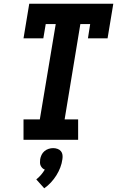

<svg xmlns="http://www.w3.org/2000/svg" viewBox="-20 -755 640 1037"><path d="M107 0V-110H195L281 -625H227L214 -548H107L138 -735H592L561 -548H455L467 -625H414L329 -110H402V0ZM219 262 176 214Q190 203 201.5 189.5Q213 176 222 161Q222 161 222 161Q222 161 222 161Q214 158 208.5 152.5Q203 147 199.5 139.5Q196 132 196 123Q196 114 197 105Q199 93 204.5 81.5Q210 70 220 61.5Q230 53 242.5 49Q255 45 267 45Q279 45 290.5 49Q302 53 309 61.5Q316 70 317.5 81.5Q319 93 317 105Q314 128 305.5 150Q297 172 284.5 192Q272 212 255.5 230Q239 248 219 262Z"/></svg>

Font: Iosevka Slab XBdExObl
Style: Regular
Weight: 800
Width: 7
Italic angle: -9°
Monospace: yes
Designer: Belleve Invis
Foundry: Belleve Invis
Version: Version 11.1.0; ttfautohint (v1.8.3)